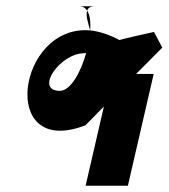

<svg xmlns="http://www.w3.org/2000/svg" viewBox="-20 -408 538 613"><path d="M171.2 -118C89.2 -118 170.9 -238 248.9 -238C250.9 -238 253.2 -239 255.2 -239C237.9 -177 205.2 -118 171.2 -118ZM233.6 -388C244.6 -388 252.4 -383 258.3 -374C261.4 -383 268.6 -388 283.6 -388ZM258.3 -374C252.9 -359 261.3 -335 267.8 -311C270 -338 267.1 -360 258.3 -374ZM267.8 -311C35.4 -331 -26.1 100 252.8 -8L311.7 -68L253.3 185H388.3L470.7 -172H414.7L498.1 -256L471.6 -306C471.6 -306 366.3 -283 361.6 -280C327.8 -298 296.1 -308 267.8 -311C267.8 -311 268.3 -309 268.3 -309C268.6 -310 267.6 -310 267.8 -310.2Z"/></svg>

Font: Digital Distortion
Style: Obl
Weight: 400
Version: Version 1